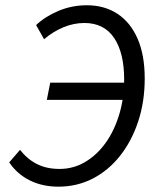

<svg xmlns="http://www.w3.org/2000/svg" viewBox="-20 -688 587 720"><path d="M199.2 12Q139.1 12 91.9 -11.4Q44.6 -34.8 14.5 -79.1L55.1 -126Q82.3 -91.3 118.4 -72.9Q154.5 -54.5 203.4 -54.5Q255.3 -54.5 299.6 -80.7Q343.9 -107 376.6 -152.9Q409.2 -198.8 427.4 -259.9Q445.6 -320.9 445.6 -389.6Q445.6 -489.8 407.9 -545.8Q370.1 -601.8 296.4 -601.8Q256.6 -601.8 217.7 -585.7Q178.9 -569.6 145.2 -540.9L115.4 -594Q149.1 -626 199.3 -647.2Q249.5 -668.3 305.8 -668.3Q371.6 -668.3 420.4 -636.3Q469.1 -604.3 495.9 -543.1Q522.7 -482 522.7 -393.6Q522.7 -307 498.5 -233.4Q474.2 -159.7 430.8 -104.4Q387.3 -49.1 328.1 -18.5Q269 12 199.2 12ZM155.6 -313.5 168.3 -377.9H485.4L472 -313.5Z"/></svg>

Font: Source Sans 3
Style: Italic
Weight: 200
Italic angle: -11°
Designer: Paul D. Hunt
Foundry: Adobe
Version: Version 3.046;hotconv 1.0.118;makeotfexe 2.5.65603